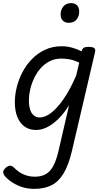

<svg xmlns="http://www.w3.org/2000/svg" viewBox="-50 -815 668 1229"><path d="M167 394Q114 394 67.5 373.5Q21 353 -11 321Q-28 304 -29.5 289Q-31 274 -12 258Q5 244 17 245.5Q29 247 44 262Q71 289 103.5 302.5Q136 316 173 316Q215 316 243.5 299.5Q272 283 291.5 246.5Q311 210 325 149L392 -141Q357 -86 320.5 -51Q284 -16 249 0.5Q214 17 181 17Q139 17 108.5 -4Q78 -25 61.5 -65Q45 -105 45 -160Q45 -208 57.5 -258Q70 -308 94.5 -354.5Q119 -401 155.5 -438Q192 -475 239.5 -497Q287 -519 345 -519Q377 -519 409.5 -510.5Q442 -502 473 -486V-489Q477 -504 487 -509.5Q497 -515 516 -515Q545 -515 554 -506.5Q563 -498 558 -480L410 153Q388 245 355.5 297.5Q323 350 277.5 372Q232 394 167 394ZM205 -63Q239 -63 278.5 -93.5Q318 -124 359 -184Q400 -244 438 -332L457 -414Q424 -430 396 -435Q368 -440 343 -440Q302 -440 269 -423.5Q236 -407 211 -379Q186 -351 169 -315.5Q152 -280 143.5 -243Q135 -206 135 -171Q135 -139 142.5 -114.5Q150 -90 166 -76.5Q182 -63 205 -63ZM389 -669Q367 -669 352.5 -682.5Q338 -696 338 -723Q338 -751 355 -773Q372 -795 406 -795Q428 -795 442.5 -781.5Q457 -768 457 -740Q457 -712 440.5 -690.5Q424 -669 389 -669Z"/></svg>

Font: Playwrite AT
Style: Italic
Weight: 400
Italic angle: -13.0072°
Designer: Veronika Burian, José Scaglione
Foundry: TypeTogether
Version: Version 1.002